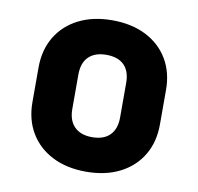

<svg xmlns="http://www.w3.org/2000/svg" viewBox="-68 -631 736 712"><g transform="rotate(10 300.0 -275.0)"><path d="M60 -210V-340Q60 -406 89.5 -455.5Q119 -505 173 -532.5Q227 -560 300 -560Q373 -560 427 -532.5Q481 -505 510.5 -455.5Q540 -406 540 -340V-210Q540 -144 510.5 -94.5Q481 -45 427 -17.5Q373 10 300 10Q227 10 173 -17.5Q119 -45 89.5 -94.5Q60 -144 60 -210ZM390 -210V-340Q390 -384 367 -407Q344 -430 300 -430Q257 -430 233.5 -407Q210 -384 210 -340V-210Q210 -167 233.5 -143.5Q257 -120 300 -120Q344 -120 367 -143.5Q390 -167 390 -210Z"/></g></svg>

Font: JetBrains Mono Extra Bold
Style: Regular
Weight: 800
Monospace: yes
Designer: Philipp Nurullin, Konstantin Bulenkov
Foundry: JetBrains
Version: 2.002